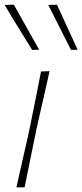

<svg xmlns="http://www.w3.org/2000/svg" viewBox="-20 -799 351 819"><path d="M50 0Q63 -56.5 74.5 -108.5Q86 -160.5 100 -221L110.5 -271Q123 -332.5 133.5 -385.2Q144 -438 155 -494L191.5 -495.5Q179 -439.5 166.8 -385.8Q154.5 -332 140.5 -271L130 -221Q117.5 -160.5 107 -108.5Q96.5 -56.5 85 0ZM117 -586Q88 -634 58 -681.8Q28 -729.5 0 -778L39 -779Q66 -731 93 -683Q120 -635 147 -587ZM283 -586Q258.5 -634 234 -682.5Q209.5 -731 186 -778L223 -779Q245 -731 266.8 -683.5Q288.5 -636 311 -587Z"/></svg>

Font: Commissioner Loud Thin
Style: Italic
Weight: 100
Italic angle: -12°
Designer: Kostas Bartsokas
Foundry: Kostas Bartsokas
Version: Version 1.000; ttfautohint (v1.8.3)